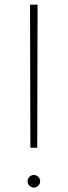

<svg xmlns="http://www.w3.org/2000/svg" viewBox="-20 -802 294 836"><path d="M110.8 -781.7H143.6L142.1 -158.7H112.3ZM108.2 6.6Q100.1 -1.5 100.1 -12.7Q100.1 -23.9 108.2 -32Q116.2 -40 127.4 -40Q138.7 -40 146.7 -32Q154.8 -23.9 154.8 -12.7Q154.8 -1.5 146.7 6.6Q138.7 14.6 127.4 14.6Q116.2 14.6 108.2 6.6Z"/></svg>

Font: Spartan MB ExtLt
Style: Regular
Weight: 200
Designer: Matt Bailey, Mirko Velimirovic
Foundry: Matt Bailey
Version: Version 1.005